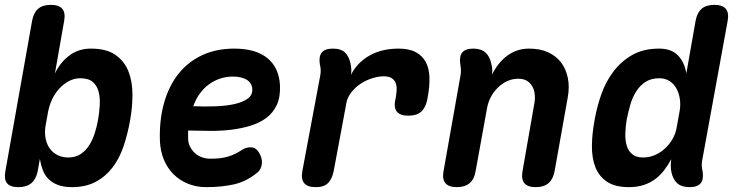

<svg xmlns="http://www.w3.org/2000/svg" viewBox="-24 -760 3044 790"><path d="M52 10Q18 10 5 -6Q-8 -22 -2 -55L108 -674Q114 -707 132.5 -723.5Q151 -740 185 -740Q219 -740 232.5 -723.5Q246 -707 240 -674L202 -458Q225 -505 262.5 -532.5Q300 -560 350 -560Q415 -560 452 -533.5Q489 -507 505 -465Q521 -423 521 -371.5Q521 -320 512 -269Q502 -211 485 -160Q468 -109 439.5 -71.5Q411 -34 370 -12Q329 10 272 10Q238 10 214.5 1Q191 -8 175.5 -23.5Q160 -39 152 -60.5Q144 -82 140 -106L131 -55Q124 -22 104.5 -6Q85 10 52 10ZM257 -112Q286 -112 307 -125.5Q328 -139 342.5 -161.5Q357 -184 366 -212.5Q375 -241 380 -270Q385 -299 386.5 -329Q388 -359 381.5 -383.5Q375 -408 357.5 -423Q340 -438 306 -438Q282 -438 260 -426.5Q238 -415 220 -395.5Q202 -376 190.5 -351.5Q179 -327 174 -301L163 -240Q159 -212 164 -188.5Q169 -165 181.5 -148Q194 -131 213.5 -121.5Q233 -112 257 -112Z M1040 -135Q1056 -110 1053.5 -86.5Q1051 -63 1035 -50Q990 -13 939 -1.5Q888 10 824 10Q784 10 749.5 -4Q715 -18 690 -43Q665 -68 650.5 -102.5Q636 -137 634 -179Q631 -266 651 -336.5Q671 -407 710.5 -456.5Q750 -506 808 -533Q866 -560 940 -560Q1028 -560 1076 -521Q1124 -482 1128 -409Q1130 -361 1115 -328.5Q1100 -296 1072 -275Q1044 -254 1006 -242.5Q968 -231 925.5 -226Q883 -221 837.5 -221.5Q792 -222 750 -223V-191Q750 -172 758 -156.5Q766 -141 778 -130Q790 -119 806.5 -113Q823 -107 841 -107Q864 -107 881 -109Q898 -111 913.5 -115.5Q929 -120 943.5 -127Q958 -134 973 -144Q989 -154 1008 -154Q1027 -154 1040 -135ZM771 -323Q816 -321 860.5 -322.5Q905 -324 939.5 -331.5Q974 -339 995 -354Q1016 -369 1014 -395Q1013 -407 1007 -416.5Q1001 -426 991 -432Q981 -438 966.5 -441.5Q952 -445 935 -445Q908 -445 883 -437Q858 -429 836.5 -413.5Q815 -398 798.5 -375.5Q782 -353 771 -323Z M1275 10Q1241 10 1227.5 -6.5Q1214 -23 1220 -56L1294 -451Q1296 -462 1295.5 -473Q1295 -484 1292 -495Q1287 -528 1300 -544Q1313 -560 1346 -560Q1379 -560 1396 -543.5Q1413 -527 1419 -495Q1421 -485 1421.5 -473.5Q1422 -462 1420 -452Q1446 -503 1496.5 -531.5Q1547 -560 1616 -560Q1659 -560 1686.5 -545.5Q1714 -531 1728 -504.5Q1742 -478 1743 -441Q1744 -404 1736 -361L1734 -350Q1727 -316 1708.5 -300Q1690 -284 1656 -284Q1623 -284 1609.5 -300Q1596 -316 1602 -348L1604 -355Q1607 -373 1608 -389.5Q1609 -406 1604 -418.5Q1599 -431 1587.5 -438.5Q1576 -446 1554 -446Q1533 -446 1507.5 -438Q1482 -430 1460 -415.5Q1438 -401 1421.5 -380Q1405 -359 1401 -335L1349 -56Q1342 -23 1325.5 -6.5Q1309 10 1275 10Z M1923 -560Q1956 -560 1974 -543.5Q1992 -527 1998 -495Q2001 -485 2001.5 -473.5Q2002 -462 2000 -452Q2025 -503 2064 -531.5Q2103 -560 2153 -560Q2199 -560 2232 -544.5Q2265 -529 2285 -502.5Q2305 -476 2312.5 -439Q2320 -402 2312 -359L2258 -56Q2252 -23 2233 -6.5Q2214 10 2180 10Q2147 10 2133.5 -6.5Q2120 -23 2126 -56L2174 -331Q2178 -350 2176.5 -369Q2175 -388 2167 -403Q2159 -418 2145 -427Q2131 -436 2108 -436Q2084 -436 2062.5 -426Q2041 -416 2023.5 -398.5Q2006 -381 1995 -359.5Q1984 -338 1980 -315L1933 -56Q1928 -23 1908.5 -6.5Q1889 10 1856 10Q1822 10 1808.5 -6.5Q1795 -23 1801 -56L1871 -451Q1873 -462 1872.5 -473Q1872 -484 1870 -495Q1865 -528 1878 -544Q1891 -560 1923 -560Z M2865 -99Q2863 -88 2863.5 -77Q2864 -66 2867 -55Q2872 -22 2859 -6Q2846 10 2813 10Q2780 10 2762 -6.5Q2744 -23 2738 -55Q2736 -65 2736 -79Q2736 -93 2738 -105Q2725 -81 2709 -60Q2693 -39 2672.5 -23.5Q2652 -8 2625 1Q2598 10 2564 10Q2507 10 2474 -12Q2441 -34 2426 -71.5Q2411 -109 2411.5 -160Q2412 -211 2423 -269Q2432 -320 2450 -371.5Q2468 -423 2499.5 -465Q2531 -507 2577 -533.5Q2623 -560 2688 -560Q2738 -560 2765 -532.5Q2792 -505 2800 -458L2838 -674Q2844 -707 2862.5 -723.5Q2881 -740 2915 -740Q2949 -740 2962.5 -723.5Q2976 -707 2970 -674ZM2622 -112Q2647 -112 2669.5 -121.5Q2692 -131 2711 -148Q2730 -165 2743.5 -188.5Q2757 -212 2761 -240L2772 -301Q2777 -327 2773.5 -351.5Q2770 -376 2759.5 -395.5Q2749 -415 2731 -426.5Q2713 -438 2689 -438Q2655 -438 2632 -423Q2609 -408 2593.5 -383.5Q2578 -359 2569.5 -329Q2561 -299 2555 -270Q2550 -241 2549 -212.5Q2548 -184 2554.5 -161.5Q2561 -139 2577.5 -125.5Q2594 -112 2622 -112Z"/></svg>

Font: Maple Mono
Style: Bold Italic
Weight: 700
Italic angle: -10°
Monospace: yes
Designer: subframe7536
Version: Version 7.000